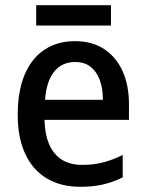

<svg xmlns="http://www.w3.org/2000/svg" viewBox="-20 -707 560 737"><path d="M268 -549Q334 -549 380 -518.5Q426 -488 450.5 -434Q475 -380 475 -307V-247H151Q153 -162 190 -118Q227 -74 295 -74Q339 -74 375.5 -83.5Q412 -93 451 -112V-26Q414 -8 376 1Q338 10 288 10Q213 10 159 -22.5Q105 -55 76.5 -117Q48 -179 48 -266Q48 -357 74.5 -420Q101 -483 150.5 -516Q200 -549 268 -549ZM268 -469Q218 -469 188 -432Q158 -395 153 -324H375Q375 -366 363.5 -398.5Q352 -431 328.5 -450Q305 -469 268 -469ZM406 -687V-609H119V-687Z"/></svg>

Font: Noto Sans Hebrew SemiCondensed Medium
Style: Regular
Weight: 500
Width: 4
Designer: Monotype Design Team
Foundry: Monotype Imaging Inc.
Version: Version 2.003